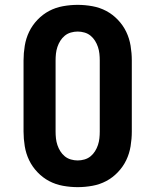

<svg xmlns="http://www.w3.org/2000/svg" viewBox="-20 -763 640 791"><path d="M300 8Q270 8 239.5 2.5Q209 -3 182.5 -17Q156 -31 134.5 -53.5Q113 -76 100 -103Q87 -130 82 -160.5Q77 -191 77 -221V-514Q77 -544 82 -574.5Q87 -605 100 -632Q113 -659 134.5 -681.5Q156 -704 182.5 -718Q209 -732 239.5 -737.5Q270 -743 300 -743Q330 -743 360.5 -737.5Q391 -732 417.5 -718Q444 -704 465.5 -681.5Q487 -659 500 -632Q513 -605 518 -574.5Q523 -544 523 -514V-221Q523 -191 518 -160.5Q513 -130 500 -103Q487 -76 465.5 -53.5Q444 -31 417.5 -17Q391 -3 360.5 2.5Q330 8 300 8ZM300 -102Q314 -102 328 -106Q342 -110 353 -119Q364 -128 371.5 -140Q379 -152 383.5 -165.5Q388 -179 389.5 -193Q391 -207 391 -221V-514Q391 -528 389.5 -542Q388 -556 383.5 -569.5Q379 -583 371.5 -595Q364 -607 353 -616Q342 -625 328 -629Q314 -633 300 -633Q286 -633 272 -629Q258 -625 247 -616Q236 -607 228.5 -595Q221 -583 216.5 -569.5Q212 -556 210.5 -542Q209 -528 209 -514V-221Q209 -207 210.5 -193Q212 -179 216.5 -165.5Q221 -152 228.5 -140Q236 -128 247 -119Q258 -110 272 -106Q286 -102 300 -102Z"/></svg>

Font: Iosevka Etoile Extrabold
Style: Regular
Weight: 800
Designer: Belleve Invis
Foundry: Belleve Invis
Version: Version 22.1.2; ttfautohint (v1.8.4)